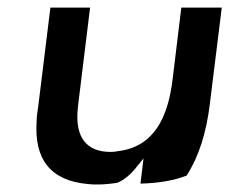

<svg xmlns="http://www.w3.org/2000/svg" viewBox="-20 -483 603 503"><path d="M112 -463 80 -203C78 -190 76 -178 76 -166C69 -66 112 -10 209 -1C235 2 260 0 287 -4C306 -12 322 -26 335 -42L356 -68L348 -2C394 -3 436 -10 469 -23C501 -73 521 -136 530 -213L561 -463H455L432 -274C420 -175 383 -98 289 -87C285 -86 277 -85 270 -85C205 -85 179 -125 183 -189C184 -206 187 -225 189 -243L216 -463Z"/></svg>

Font: Bluebird
Style: LiObl
Weight: 300
Designer: Jasper
Foundry: Cannot Into Space Fonts
Version: Version 0.98